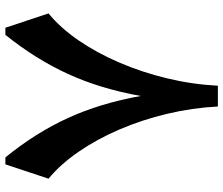

<svg xmlns="http://www.w3.org/2000/svg" viewBox="-78 -751 829 713"><g transform="rotate(90 336.5 -394.5)"><path d="M298.3 -789.1H375.5Q380.4 -694.3 402.6 -600.8Q424.8 -507.3 460.9 -423.3Q497.1 -339.4 543.7 -271.7Q590.3 -204.1 643.6 -160.2L590.3 0H564.5Q473.1 -112.3 418.2 -232.4Q363.3 -352.5 336.4 -502.4Q309.6 -352.5 254.6 -232.4Q199.7 -112.3 109.4 0H83L29.8 -160.2Q83.5 -204.1 129.9 -271.7Q176.3 -339.4 212.4 -423.3Q248.5 -507.3 271 -600.8Q293.5 -694.3 298.3 -789.1Z"/></g></svg>

Font: Pinar-DS2-FD Bold
Style: Regular
Weight: 700
Designer: Amin Abedi
Version: Version 3.000